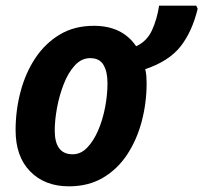

<svg xmlns="http://www.w3.org/2000/svg" viewBox="-20 -647 717 677"><path d="M223 10Q138 10 86.5 -42.5Q35 -95 35 -188Q35 -258 52.5 -324Q70 -390 104.5 -442Q139 -494 190.5 -525Q242 -556 311 -556Q411 -556 460 -484Q498 -501 516 -540.5Q534 -580 541 -627H672L677 -616Q657 -534 616 -482.5Q575 -431 492 -403Q495 -392 496 -379.5Q497 -367 497 -354Q497 -285 480 -220Q463 -155 429 -103Q395 -51 343.5 -20.5Q292 10 223 10ZM236 -103Q265 -103 287.5 -126.5Q310 -150 326 -187Q342 -224 350.5 -268Q359 -312 359 -354Q359 -394 345 -418Q331 -442 298 -442Q267 -442 243.5 -416Q220 -390 204.5 -350Q189 -310 181 -266.5Q173 -223 173 -187Q173 -103 236 -103Z"/></svg>

Font: Noto Sans SemiCondensed
Style: Bold Italic
Weight: 700
Width: 4
Italic angle: -12°
Designer: Monotype Design Team
Foundry: Monotype Imaging Inc.
Version: Version 2.013; ttfautohint (v1.8.4.7-5d5b)